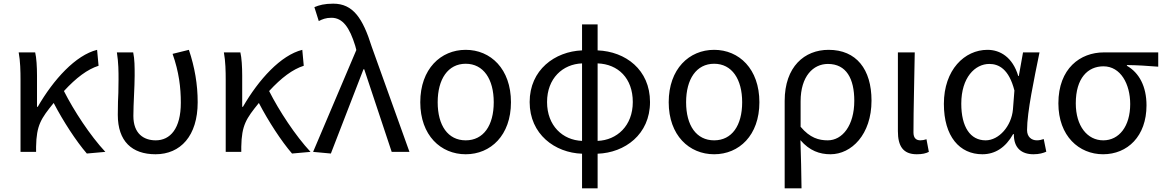

<svg xmlns="http://www.w3.org/2000/svg" viewBox="-20 -829 6356 1048"><path d="M92 0H177V-28C179 -146 204 -182 273 -267C325 -167 396 -58 454 9L555 0C472 -89 383 -225 329 -332C396 -405 458 -451 518 -470L510 -557C393 -528 272 -395 186 -246H182V-416C182 -464 179 -514 172 -543H82C91 -495 92 -438 92 -394Z M829 13C965 13 1059 -87 1059 -271C1059 -368 1043 -462 1011 -557L922 -535C957 -436 967 -351 967 -268C967 -127 909 -63 830 -63C765 -63 708 -99 708 -196C708 -263 715 -355 715 -416C715 -464 715 -505 707 -543H618C627 -486 627 -438 627 -394C627 -370 626 -346 626 -322L624 -274C624 -250 623 -226 623 -202C623 -58 700 13 829 13Z M1212 0H1297V-28C1299 -146 1324 -182 1393 -267C1445 -167 1516 -58 1574 9L1675 0C1592 -89 1503 -225 1449 -332C1516 -405 1578 -451 1638 -470L1630 -557C1513 -528 1392 -395 1306 -246H1302V-416C1302 -464 1299 -514 1292 -543H1202C1211 -495 1212 -438 1212 -394Z M1786 9 1964 -451H1968L2118 0H2215L2009 -574C1960 -730 1907 -809 1799 -809C1751 -809 1722 -801 1696 -790L1720 -714C1739 -724 1759 -732 1789 -732C1851 -732 1888 -679 1919 -579L1925 -556L1689 0Z M2522 13C2658 13 2769 -90 2769 -271C2769 -453 2658 -557 2522 -557C2386 -557 2274 -453 2274 -271C2274 -90 2386 13 2522 13ZM2522 -63C2425 -63 2369 -144 2369 -271C2369 -397 2425 -481 2522 -481C2619 -481 2675 -397 2675 -271C2675 -144 2619 -63 2522 -63Z M3157 199H3242V10C3390 5 3528 -95 3528 -272C3528 -449 3394 -548 3242 -554V-696H3157V-554C3009 -548 2871 -448 2871 -272C2871 -96 3009 5 3157 10ZM2966 -272C2966 -401 3051 -479 3157 -483V-60C3051 -64 2966 -143 2966 -272ZM3434 -272C3434 -142 3347 -64 3242 -60V-483C3354 -479 3434 -402 3434 -272Z M3878 13C4014 13 4125 -90 4125 -271C4125 -453 4014 -557 3878 -557C3742 -557 3630 -453 3630 -271C3630 -90 3742 13 3878 13ZM3878 -63C3781 -63 3725 -144 3725 -271C3725 -397 3781 -481 3878 -481C3975 -481 4031 -397 4031 -271C4031 -144 3975 -63 3878 -63Z M4263 199H4355C4354 103 4352 34 4349 -64C4399 -6 4454 13 4513 13C4627 13 4737 -94 4737 -280C4737 -451 4654 -557 4503 -557C4371 -557 4263 -465 4263 -278ZM4498 -63C4450 -63 4401 -76 4350 -137V-276C4350 -413 4419 -480 4499 -480C4600 -480 4643 -399 4643 -279C4643 -144 4578 -63 4498 -63Z M4984 13C5015 13 5034 8 5050 0L5037 -69C5025 -65 5014 -63 5004 -63C4981 -63 4966 -75 4966 -106C4966 -237 4971 -396 4973 -543H4881V-113C4881 -32 4909 13 4984 13Z M5342 13C5412 13 5469 -24 5510 -97H5514C5513 -21 5556 13 5621 13C5653 13 5675 6 5691 -1L5677 -70C5666 -66 5652 -63 5640 -63C5610 -63 5586 -82 5586 -119C5586 -218 5625 -400 5654 -543H5564L5541 -414H5538C5507 -518 5438 -557 5370 -557C5245 -557 5132 -448 5132 -262C5132 -84 5218 13 5342 13ZM5360 -63C5276 -63 5227 -136 5227 -263C5227 -406 5302 -480 5380 -480C5431 -480 5487 -453 5517 -335L5509 -232C5501 -140 5432 -63 5360 -63Z M6001 13C6134 13 6238 -85 6238 -254C6238 -357 6198 -432 6131 -470V-474C6191 -473 6241 -470 6302 -465V-543H6005C5877 -543 5757 -456 5757 -265C5757 -86 5870 13 6001 13ZM6002 -63C5915 -63 5852 -141 5852 -265C5852 -402 5917 -467 6003 -467C6097 -467 6149 -370 6149 -261C6149 -139 6088 -63 6002 -63Z"/></svg>

Font: DAIFUKU Sans JP
Style: Regular
Weight: 400
Designer: Original font ‘Source Han Sans JP’ : Ryoko NISHIZUKA  (kana, bopomofo & ideographs); Paul D. Hunt (Latin, Greek & Cyrill
Foundry: Daifuku
Version: Version 1.001